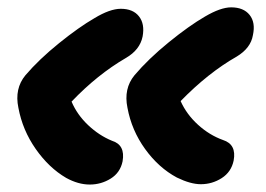

<svg xmlns="http://www.w3.org/2000/svg" viewBox="-20 -514 720 520"><path d="M523.9 -15.1Q496.1 -15.1 459 -33.2Q409.7 -59.6 373 -110.4Q336.4 -161.1 325.2 -222.2Q314.5 -273.9 344.2 -310.1Q381.8 -354.5 437 -399.4Q492.2 -444.3 535.2 -469.2Q577.6 -494.1 606 -494.1Q639.6 -494.1 656 -473.6Q672.4 -453.1 665 -418.9Q659.2 -383.8 621.1 -360.8Q543.9 -316.9 469.2 -240.2Q485.4 -204.1 516.4 -176Q547.4 -147.9 584 -134.8Q621.1 -123 612.8 -79.1Q606.4 -48.3 580.6 -31.7Q554.7 -15.1 523.9 -15.1ZM223.1 -14.2Q191.9 -14.2 159.2 -32.2Q112.3 -59.6 76.7 -110.6Q41 -161.6 29.8 -222.2Q19 -273.9 48.8 -310.1Q85.9 -353.5 140.1 -397.2Q194.3 -440.9 235.8 -464.8Q277.8 -490.2 307.1 -490.2Q340.3 -490.2 356.4 -469.7Q372.6 -449.2 366.2 -415Q358.9 -378.9 320.8 -356.9Q243.7 -312 173.8 -238.8Q189 -203.1 218.8 -175Q248.5 -147 283.2 -132.8Q319.8 -121.6 312 -77.1Q305.7 -46.4 279.8 -30.3Q253.9 -14.2 223.1 -14.2Z"/></svg>

Font: Shantell Sans Normal
Style: Bold Italic
Weight: 700
Italic angle: -11.31°
Designer: Stephen Nixon, Anya Danilova, Shantell Martin
Foundry: Arrow Type
Version: Version 1.006;[559af2be0]